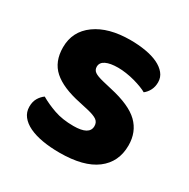

<svg xmlns="http://www.w3.org/2000/svg" viewBox="-123 -611 729 740"><g transform="rotate(30 241.5 -240.5)"><path d="M450 -141Q450 -67 395 -25.5Q340 16 233 16Q191 16 156.5 10Q122 4 97 -8Q72 -20 58 -38Q44 -56 44 -80Q44 -102 53 -117.5Q62 -133 76 -143Q105 -126 142 -113Q179 -100 228 -100Q299 -100 299 -140Q299 -157 286.5 -166Q274 -175 244 -182L204 -191Q122 -208 82 -243.5Q42 -279 42 -343Q42 -414 99.5 -455.5Q157 -497 254 -497Q290 -497 322 -491.5Q354 -486 377 -475Q400 -464 413.5 -447.5Q427 -431 427 -409Q427 -389 419 -373.5Q411 -358 398 -348Q390 -353 374.5 -359Q359 -365 341 -370Q323 -375 303 -378Q283 -381 266 -381Q231 -381 211.5 -371.5Q192 -362 192 -343Q192 -329 203 -321Q214 -313 243 -306L281 -297Q372 -277 411 -239Q450 -201 450 -141Z"/></g></svg>

Font: Baloo 2
Style: Bold
Weight: 700
Designer: Sarang Kulkarni and Ek Type
Foundry: Ek Type
Version: Version 1.640;hotconv 1.0.111;makeotfexe 2.5.65597; ttfautoh